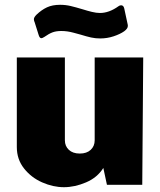

<svg xmlns="http://www.w3.org/2000/svg" viewBox="-20 -769 666 799"><path d="M50 -157V-530H250V-185Q250 -161 266.5 -145.5Q283 -130 312 -130Q341 -130 357.5 -145.5Q374 -161 374 -185V-530H576L572 0H425L410 -70Q385 -30 338 -10Q291 10 246 10Q201 10 155.5 -10Q110 -30 80 -68Q50 -106 50 -157ZM397 -609Q377 -609 359 -613Q341 -617 315 -625Q311 -626 285.5 -633Q260 -640 235 -640Q214 -640 199 -634.5Q184 -629 164 -615Q156 -610 152 -610Q145 -610 141 -623L124 -677Q123 -679 122 -682Q121 -685 121 -689Q121 -697 132 -708Q153 -728 175.5 -738.5Q198 -749 230 -749Q253 -749 274 -744Q295 -739 325 -730Q344 -724 362.5 -719.5Q381 -715 396 -715Q434 -715 473 -743Q478 -747 484 -747Q494 -747 497 -734L511 -669Q512 -666 512 -661Q512 -650 497 -639Q480 -627 453 -618Q426 -609 397 -609Z"/></svg>

Font: Morrison Black
Style: Regular
Weight: 900
Designer: Pablo Impallari, Rodrigo Fuenzalida (Modified by Dan O. Williams)
Version: Version 0.03;June 6, 2019;FontCreator 11.5.0.2425 64-bit; tt